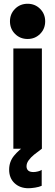

<svg xmlns="http://www.w3.org/2000/svg" viewBox="-20 -794 294 1025"><path d="M51.3 0V-535.2H203.6V0ZM127.4 -585.9Q87.4 -585.9 60.3 -613Q33.2 -640.1 33.2 -680.2Q33.2 -719.7 60.3 -746.8Q87.4 -773.9 127.4 -773.9Q167 -773.9 194.1 -746.8Q221.2 -719.7 221.2 -680.2Q221.2 -640.1 194.1 -613Q167 -585.9 127.4 -585.9ZM131.8 210.9Q86.4 210.9 57.6 183.8Q28.8 156.7 28.8 111.8Q28.8 69.3 54.9 37.4Q81.1 5.4 126.5 -25.4L203.6 0Q181.2 16.1 162.6 31.2Q144 46.4 132.8 62Q121.6 77.6 121.6 93.8Q121.6 108.4 130.6 116.5Q139.6 124.5 158.7 124.5Q169.4 124.5 182.9 121.1Q196.3 117.7 202.6 112.8V197.8Q189.5 204.1 168 207.5Q146.5 210.9 131.8 210.9Z"/></svg>

Font: Reddit Sans Condensed ExtraBold
Style: Regular
Weight: 800
Designer: Stephen Hutchings
Foundry: Reddit
Version: Version 1.014